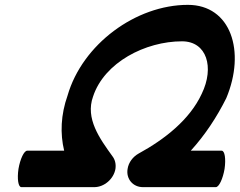

<svg xmlns="http://www.w3.org/2000/svg" viewBox="-20 -695 986 790"><path d="M68 75H368C409 75 448 41 455 0C458 -21 453 -39 442 -53C391 -124 330 -207 363 -298C409 -438 578 -525 729 -525C831 -525 863 -418 810 -309C761 -203 658 -122 550 -63C527 -50 509 -27 505 0C498 41 527 75 568 75H868C881 75 897 41 904 0C910 -41 905 -75 892 -75H765C825 -141 873 -215 911 -291C992 -484 930 -675 753 -675C539 -675 319 -513 258 -302C230 -223 227 -145 244 -75H92C79 -75 63 -41 56 0C50 41 55 75 68 75Z"/></svg>

Font: Nupuram Black Oblique
Style: Regular
Weight: 900
Designer: Santhosh Thottingal (santhosh.thottingal@gmail.com)
Foundry: SMC
Version: Version 1.000